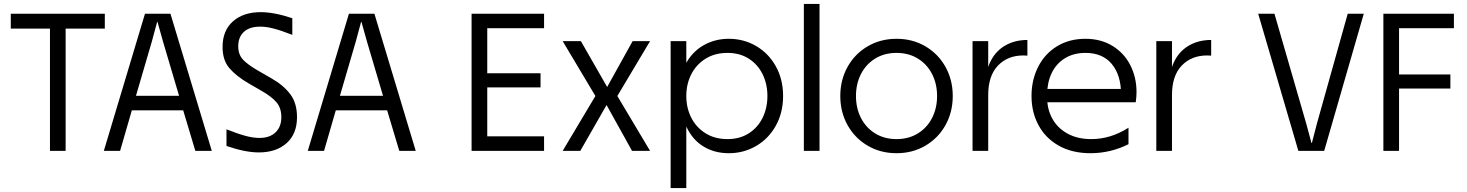

<svg xmlns="http://www.w3.org/2000/svg" viewBox="-20 -770 7486 980"><path d="M515 -700V-624H35V-700ZM315 -657V0H235V-657Z M720 -700H850L1061 0H977L915 -207H653L593 0H510ZM894 -281 812 -558 784 -658H782L755 -558L674 -281Z M1116 -530Q1116 -614 1169 -661Q1222 -708 1311 -708Q1379 -708 1472 -677V-592Q1416 -614 1378 -624Q1340 -634 1308 -634Q1254 -634 1225 -607.5Q1196 -581 1196 -534Q1196 -492 1220 -466Q1244 -440 1298 -409L1364 -371Q1426 -336 1461 -290Q1496 -244 1496 -172Q1496 -87 1443 -39.5Q1390 8 1301 8Q1232 8 1136 -25V-110Q1194 -87 1233 -76.5Q1272 -66 1304 -66Q1357 -66 1386.5 -94.5Q1416 -123 1416 -172Q1416 -218 1392 -247Q1368 -276 1314 -307L1248 -345Q1185 -382 1150.5 -422.5Q1116 -463 1116 -530Z M1761 -700H1891L2102 0H2018L1956 -207H1694L1634 0H1551ZM1935 -281 1853 -558 1825 -658H1823L1796 -558L1715 -281Z M2757 -700V-626H2447V-700ZM2467 -700V0H2387V-700ZM2739 -396V-324H2447V-396ZM2757 -74V0H2447V-74Z M3019 -280 2852 -560H2945L3079 -326L3209 -560H3298L3131 -280L3298 0H3206L3076 -234L2942 0H2852Z M3700 -572Q3776 -572 3839.5 -535Q3903 -498 3940 -431.5Q3977 -365 3977 -280Q3977 -195 3940 -128.5Q3903 -62 3839.5 -25Q3776 12 3700 12Q3628 12 3572 -21.5Q3516 -55 3484.5 -121Q3453 -187 3453 -280H3443Q3443 -373 3477 -438.5Q3511 -504 3569.5 -538Q3628 -572 3700 -572ZM3693 -60Q3756 -60 3802 -89.5Q3848 -119 3872.5 -169Q3897 -219 3897 -280Q3897 -341 3872.5 -391Q3848 -441 3802 -470.5Q3756 -500 3693 -500Q3629 -500 3581.5 -470.5Q3534 -441 3508.5 -391Q3483 -341 3483 -280Q3483 -219 3508.5 -169Q3534 -119 3581.5 -89.5Q3629 -60 3693 -60ZM3403 -560H3483V-400L3463 -280L3483 -183V190H3403Z M4083 -750H4163V0H4083Z M4843 -280Q4843 -198 4806 -131.5Q4769 -65 4703.5 -26.5Q4638 12 4556 12Q4474 12 4408.5 -26.5Q4343 -65 4306 -131.5Q4269 -198 4269 -280Q4269 -362 4306 -428.5Q4343 -495 4408.5 -533.5Q4474 -572 4556 -572Q4638 -572 4703.5 -533.5Q4769 -495 4806 -428.5Q4843 -362 4843 -280ZM4556 -60Q4618 -60 4665 -89Q4712 -118 4737.5 -168Q4763 -218 4763 -280Q4763 -342 4737.5 -392Q4712 -442 4665 -471Q4618 -500 4556 -500Q4494 -500 4447 -471Q4400 -442 4374.5 -392Q4349 -342 4349 -280Q4349 -218 4374.5 -168Q4400 -118 4447 -89Q4494 -60 4556 -60Z M5024 -560V-360V-350V0H4944V-560ZM5224 -566V-486Q5217 -487 5204 -487Q5123 -487 5073.5 -435Q5024 -383 5024 -285L5012 -345Q5012 -413 5039 -463Q5066 -513 5114 -539.5Q5162 -566 5224 -566Z M5245 -280Q5245 -362 5279 -429Q5313 -496 5375.5 -534Q5438 -572 5520 -572Q5600 -572 5659.5 -535Q5719 -498 5750 -436Q5781 -374 5781 -300Q5781 -276 5777 -248H5289V-316H5726L5702 -290Q5702 -386 5655 -443Q5608 -500 5520 -500Q5459 -500 5414.5 -472Q5370 -444 5347.5 -396Q5325 -348 5325 -290V-270Q5325 -212 5351.5 -164Q5378 -116 5429 -88Q5480 -60 5550 -60Q5649 -60 5740 -118V-34Q5648 12 5546 12Q5453 12 5385 -26Q5317 -64 5281 -130.5Q5245 -197 5245 -280Z M5962 -560V-360V-350V0H5882V-560ZM6162 -566V-486Q6155 -487 6142 -487Q6061 -487 6011.5 -435Q5962 -383 5962 -285L5950 -345Q5950 -413 5977 -463Q6004 -513 6052 -539.5Q6100 -566 6162 -566Z M6402 -700H6485L6647 -140L6674 -40H6676L6702 -140L6859 -700H6941L6739 0H6607Z M7401 -700V-626H7101V-700ZM7121 -700V0H7041V-700ZM7383 -390V-318H7101V-390Z"/></svg>

Font: TASA Explorer VF
Style: Regular
Weight: 400
Designer: Weizhong Zhang
Foundry: Local Remote
Version: Version 1.000;Glyphs 3.2 (3192)